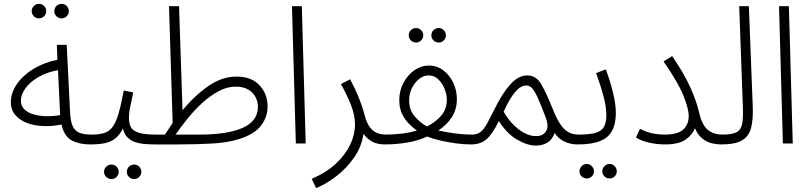

<svg xmlns="http://www.w3.org/2000/svg" viewBox="-20 -742 4193 993"><path d="M446 5Q391 5 351.5 -15.5Q312 -36 298 -98Q249 -88 202.5 -90Q156 -92 118.5 -106.5Q81 -121 58.5 -148Q36 -175 36 -213Q36 -262 67.5 -307.5Q99 -353 153.5 -386Q208 -419 277 -433L274 -510H325L342 -168Q344 -118 355 -92Q366 -66 389 -56Q412 -46 453 -46Q479 -46 479 -22Q479 -11 470.5 -3Q462 5 446 5ZM88 -221Q88 -193 107.5 -175Q127 -157 158.5 -149Q190 -141 225 -141Q260 -141 291 -147V-148L280 -379Q223 -369 179.5 -344Q136 -319 112 -286Q88 -253 88 -221ZM299 -647Q283 -647 272 -658Q261 -669 261 -684Q261 -700 272 -711Q283 -722 299 -722Q314 -722 325 -711Q336 -700 336 -684Q336 -669 325 -658Q314 -647 299 -647ZM182 -647Q166 -647 155 -658Q144 -669 144 -684Q144 -700 155 -711Q166 -722 182 -722Q197 -722 208 -711Q219 -700 219 -684Q219 -669 208 -658Q197 -647 182 -647Z M446 5 453 -46Q491 -46 517 -53.5Q543 -61 561 -84Q579 -107 592.5 -152.5Q606 -198 620 -274L669 -264Q661 -223 654 -191.5Q647 -160 647 -132Q647 -107 655 -88Q663 -69 692 -57.5Q721 -46 785 -46Q799 -46 805.5 -39Q812 -32 812 -22Q812 -11 803.5 -3Q795 5 778 5Q694 5 659 -16Q624 -37 616 -78Q598 -42 574.5 -24.5Q551 -7 520 -1Q489 5 446 5ZM674 184Q658 184 647 173Q636 162 636 147Q636 131 647 120Q658 109 674 109Q689 109 700 120Q711 131 711 147Q711 162 700 173Q689 184 674 184ZM557 184Q541 184 529.5 173Q518 162 518 147Q518 131 529.5 120Q541 109 557 109Q572 109 583 120Q594 131 594 147Q594 162 583 173Q572 184 557 184Z M778 5 785 -46H833Q853 -77 873 -106L854 -710H906L924 -172Q986 -247 1057 -296.5Q1128 -346 1203 -346Q1280 -346 1322 -301Q1364 -256 1364 -191Q1364 -137 1330 -92.5Q1296 -48 1220 -24Q1163 -5 1083 0Q1003 5 898 5ZM1199 -294Q1155 -294 1111 -270.5Q1067 -247 1026 -209.5Q985 -172 950 -128.5Q915 -85 888 -46H1016Q1157 -46 1235.5 -81Q1314 -116 1314 -190Q1314 -215 1302 -239Q1290 -263 1264.5 -278.5Q1239 -294 1199 -294Z M1510 0 1490 -710H1541L1561 0Z M1615 231 1592 183Q1667 151 1716.5 105Q1766 59 1791 6.5Q1816 -46 1816 -98Q1816 -145 1795.5 -198Q1775 -251 1743 -307L1791 -332Q1818 -281 1836.5 -235Q1855 -189 1865 -149Q1878 -96 1904.5 -71Q1931 -46 1976 -46Q1991 -46 1997 -39Q2003 -32 2003 -22Q2003 -11 1994.5 -3Q1986 5 1970 5Q1931 5 1904 -10Q1877 -25 1860 -50Q1850 17 1811.5 72.5Q1773 128 1720.5 168.5Q1668 209 1615 231Z M1970 5 1977 -46Q2017 -46 2058.5 -51Q2100 -56 2136 -67Q2116 -81 2095 -102Q2074 -123 2059.5 -153Q2045 -183 2045 -224Q2045 -273 2066.5 -313.5Q2088 -354 2123 -378.5Q2158 -403 2198 -403Q2240 -403 2273 -378Q2306 -353 2324.5 -313.5Q2343 -274 2343 -230Q2343 -176 2316.5 -135.5Q2290 -95 2247 -67Q2283 -59 2329.5 -52.5Q2376 -46 2423 -46Q2449 -46 2449 -22Q2449 -11 2440.5 -3Q2432 5 2416 5Q2380 5 2339 -0.5Q2298 -6 2258.5 -15Q2219 -24 2189 -36Q2142 -14 2084.5 -4.5Q2027 5 1970 5ZM2096 -223Q2096 -174 2124 -141Q2152 -108 2188 -88Q2233 -110 2262 -144Q2291 -178 2291 -226Q2291 -253 2279.5 -282Q2268 -311 2247 -331.5Q2226 -352 2197 -352Q2171 -352 2148 -334Q2125 -316 2110.5 -286.5Q2096 -257 2096 -223ZM2249 -522Q2233 -522 2222 -533Q2211 -544 2211 -559Q2211 -575 2222 -586Q2233 -597 2249 -597Q2264 -597 2275 -586Q2286 -575 2286 -559Q2286 -544 2275 -533Q2264 -522 2249 -522ZM2132 -522Q2116 -522 2105 -533Q2094 -544 2094 -559Q2094 -575 2105 -586Q2116 -597 2132 -597Q2147 -597 2158 -586Q2169 -575 2169 -559Q2169 -544 2158 -533Q2147 -522 2132 -522Z M2416 5 2423 -46Q2449 -46 2466.5 -60.5Q2484 -75 2500 -104.5Q2516 -134 2538 -178Q2575 -255 2617.5 -303.5Q2660 -352 2706 -352Q2752 -352 2778 -308.5Q2804 -265 2838 -180Q2859 -127 2879 -98Q2899 -69 2921.5 -57.5Q2944 -46 2973 -46Q2999 -46 2999 -22Q2999 -11 2991 -3Q2983 5 2966 5Q2931 5 2900 -9.5Q2869 -24 2848 -54Q2837 -20 2811 -4.5Q2785 11 2752 11Q2708 11 2655 -19.5Q2602 -50 2560 -116Q2528 -50 2497 -22.5Q2466 5 2416 5ZM2585 -165Q2603 -131 2630.5 -102Q2658 -73 2689.5 -55.5Q2721 -38 2752 -38Q2789 -38 2804.5 -64Q2820 -90 2801 -138Q2778 -199 2762 -234.5Q2746 -270 2732.5 -285Q2719 -300 2701 -300Q2646 -300 2585 -165Z M2966 5 2973 -46Q3027 -46 3058.5 -54.5Q3090 -63 3103 -85Q3116 -107 3116 -147Q3116 -190 3101 -245.5Q3086 -301 3063 -364L3113 -383Q3135 -326 3150 -265Q3165 -204 3165 -158Q3165 -72 3120 -33.5Q3075 5 2966 5ZM3133 181Q3117 181 3106 170Q3095 159 3095 144Q3095 129 3106 117.5Q3117 106 3133 106Q3148 106 3159 117.5Q3170 129 3170 144Q3170 159 3159 170Q3148 181 3133 181ZM3015 181Q2999 181 2988 170Q2977 159 2977 144Q2977 129 2988 117.5Q2999 106 3015 106Q3030 106 3041 117.5Q3052 129 3052 144Q3052 159 3041 170Q3030 181 3015 181Z M3418 -46Q3486 -46 3514 -72.5Q3542 -99 3542 -142Q3542 -179 3514.5 -247.5Q3487 -316 3412 -424L3456 -452Q3518 -362 3550 -290.5Q3582 -219 3595 -163Q3609 -99 3638.5 -72.5Q3668 -46 3717 -46Q3732 -46 3738 -39Q3744 -32 3744 -22Q3744 -11 3735.5 -3Q3727 5 3711 5Q3609 5 3574 -79Q3561 -44 3525 -19.5Q3489 5 3419 5Q3377 5 3336 -4.5Q3295 -14 3269 -31L3290 -76Q3344 -46 3418 -46Z M3711 5 3718 -46Q3769 -46 3791.5 -59.5Q3814 -73 3819 -104.5Q3824 -136 3822 -190L3803 -710H3853L3873 -195Q3876 -127 3865 -82.5Q3854 -38 3818.5 -16.5Q3783 5 3711 5Z M4029 0 4009 -710H4060L4080 0Z"/></svg>

Font: Noto Sans Arabic UI SmCn Lt
Style: Regular
Weight: 300
Width: 4
Designer: Monotype Design Team, Nadine Chahine and Nizar Qandah
Foundry: Monotype Imaging Inc.
Version: Version 2.010; ttfautohint (v1.8.4.7-5d5b)